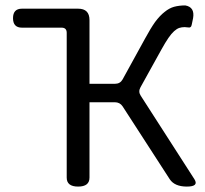

<svg xmlns="http://www.w3.org/2000/svg" viewBox="-20 -688 756 708"><path d="M268 0Q226 0 226 -33V-567Q226 -586 207 -586H61Q28 -586 28 -621Q28 -656 61 -656H268Q310 -656 310 -614V-379H404Q423 -379 432 -395L515 -546Q535 -583 552 -607Q570 -631 587 -644Q604 -658 622 -663Q641 -668 663 -668Q699 -662 692 -621L687 -597Q685 -584 672 -587Q666 -588 661 -588Q650 -588 641 -585Q632 -582 622 -573Q612 -564 601 -548Q590 -532 575 -505L498 -366Q489 -350 499 -335L697 -27Q714 0 669 0Q624 0 606 -27L432 -296Q422 -311 403 -311H310V-33Q310 0 268 0Z"/></svg>

Font: Swei Gothic CJK TC Regular
Style: Regular
Weight: 400
Version: Version 2.129